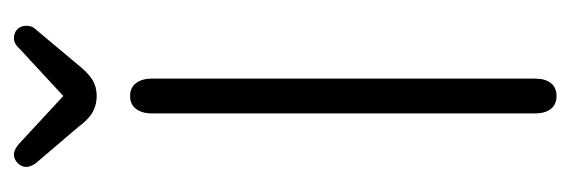

<svg xmlns="http://www.w3.org/2000/svg" viewBox="-292 -520 820 276"><g transform="rotate(-90 118.0 -382.0)"><path d="M93 -23Q93 -8 99.5 0Q106 8 118 8Q130 8 136.5 0Q143 -8 143 -23V-574Q143 -588 136.5 -596.5Q130 -605 118 -605Q106 -605 99.5 -596.5Q93 -588 93 -574ZM118 -701 50 -764Q41 -772 34 -772Q27 -772 21.5 -766.5Q16 -761 16 -754Q16 -749 21 -741L73 -680Q84 -665 94.5 -659Q105 -653 118 -653Q131 -653 141 -659Q151 -665 163 -680L214 -741Q217 -744 218 -747.5Q219 -751 219 -754Q219 -762 214 -767Q209 -772 201 -772Q193 -772 185 -763Z"/></g></svg>

Font: Beiruti Light
Style: Regular
Weight: 300
Designer: Arlette Boutros
Foundry: Boutros
Version: Version 1.41